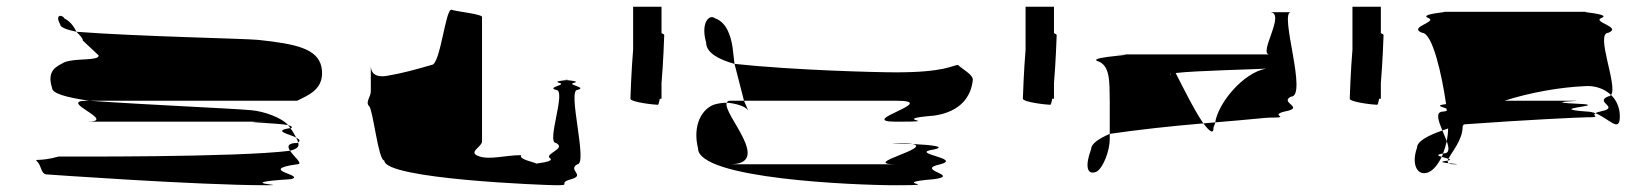

<svg xmlns="http://www.w3.org/2000/svg" viewBox="-20 -730 4826 568"><path d="M91 -251C103 -239 101 -214 119 -214C119 -214 564 -182 768 -182C848 -182 654 -188 841 -200C887 -212 738 -227 859 -244C879 -244 850 -266 838 -284C680 -264 169 -267 154 -267C93 -250 79 -263 91 -251ZM134 -470C134 -454 174 -442 244 -432H859C893 -449 943 -467 931 -532C919 -586 857 -600 744 -612C706 -616 388 -622 206 -636C216 -626 225 -617 225 -610L272 -566C272 -549 205 -559 171 -546C149 -534 117 -523 134 -470ZM158 -658C158 -649 178 -642 206 -636C199 -652 186 -668 171 -675C165 -687 141 -689 158 -658ZM237 -370H768C658 -370 803 -366 832 -360C815 -381 761 -401 723 -404C654 -410 430 -419 244 -432H237C146 -432 333 -370 237 -370ZM832 -360C834 -357 837 -354 839 -351H841C847 -354 842 -357 832 -360ZM838 -284C854 -288 863 -294 863 -301C863 -303 863 -306 862 -309C861 -308 860 -308 859 -307C830 -307 830 -296 838 -284ZM839 -351C783 -343 838 -333 856 -323C852 -331 846 -342 839 -351ZM856 -323C859 -318 861 -313 862 -309C870 -314 865 -318 856 -323Z M1072 -416C1084 -404 1099 -255 1117 -255C1117 -200 1595 -182 1626 -182C1674 -182 1627 -188 1670 -200C1713 -212 1658 -227 1688 -244C1720 -244 1658 -464 1688 -464C1720 -472 1654 -479 1678 -485C1696 -489 1668 -492 1656 -493C1645 -492 1617 -489 1634 -485C1660 -479 1595 -472 1625 -464C1657 -464 1595 -307 1625 -307C1657 -290 1589 -275 1607 -262C1619 -254 1589 -249 1566 -246C1564 -250 1513 -258 1522 -271C1474 -271 1429 -256 1396 -268C1363 -280 1406 -295 1406 -312V-680C1406 -688 1337 -695 1316 -701C1298 -707 1283 -538 1257 -538C1209 -524 1168 -513 1132 -507C1106 -501 1077 -503 1077 -536V-460C1077 -443 1060 -428 1072 -416ZM1656 -493C1661 -494 1663 -494 1656 -494C1649 -494 1651 -494 1656 -493Z M1845 -438C1845 -428 1915 -420 1926 -420C1928 -420 1930 -427 1932 -438H1937V-484C1942 -542 1945 -620 1945 -626C1945 -628 1942 -630 1937 -632V-710H1853V-583C1848 -525 1845 -444 1845 -438Z M2045 -291C2045 -201 2507 -182 2631 -182C2785 -182 2597 -188 2744 -200C2824 -212 2683 -227 2762 -244C2829 -262 2663 -276 2744 -288C2778 -296 2741 -301 2679 -304C2741 -292 2521 -244 2631 -244H2139C2269 -244 2116 -394 2130 -426C2120 -426 2108 -425 2094 -421C2057 -409 2028 -360 2045 -291ZM2069 -604C2069 -574 2106 -554 2153 -541L2147 -591C2142 -623 2130 -664 2095 -676C2079 -689 2052 -664 2069 -604ZM2130 -426C2153 -425 2185 -416 2193 -404L2181 -432H2139C2134 -432 2132 -430 2130 -426ZM2153 -541 2181 -432H2631C2767 -432 2507 -370 2631 -370C2785 -370 2597 -376 2744 -388C2824 -400 2853 -446 2858 -494C2858 -510 2827 -525 2814 -538C2798 -537 2775 -516 2631 -516C2574 -516 2331 -522 2153 -541ZM2679 -304C2671 -306 2655 -307 2631 -307C2603 -307 2633 -306 2679 -304Z M3006 -438C3006 -428 3076 -420 3087 -420C3089 -420 3091 -427 3093 -438H3098V-484C3103 -542 3106 -620 3106 -626C3106 -628 3103 -630 3098 -632V-710H3014V-583C3009 -525 3006 -444 3006 -438Z M3208 -289C3190 -241 3194 -210 3224 -222C3245 -235 3263 -286 3263 -318V-334C3231 -320 3208 -305 3208 -289ZM3225 -550C3265 -538 3262 -490 3263 -430V-334C3345 -346 3444 -357 3540 -365C3514 -402 3479 -473 3458 -514C3515 -521 3698 -525 3726 -527C3659 -516 3584 -426 3575 -368C3685 -377 3724 -382 3736 -382C3805 -382 3732 -388 3780 -400C3844 -412 3763 -426 3799 -444C3850 -444 3763 -694 3799 -694H3736C3787 -694 3700 -569 3736 -569H3281C3377 -569 3201 -563 3225 -550ZM3443 -509C3441 -510 3441 -511 3443 -512ZM3540 -365C3558 -341 3570 -332 3570 -352C3570 -357 3575 -362 3575 -368C3566 -367 3549 -366 3540 -365Z M3973 -438C3973 -428 4043 -420 4054 -420C4056 -420 4058 -427 4060 -438H4065V-484C4070 -542 4073 -620 4073 -626C4073 -628 4070 -630 4065 -632V-710H3981V-583C3976 -525 3973 -444 3973 -438Z M4172 -293C4154 -242 4174 -208 4205 -220C4220 -226 4234 -243 4245 -266C4234 -269 4227 -272 4249 -276C4253 -287 4257 -299 4260 -312C4256 -322 4252 -333 4247 -344C4204 -329 4172 -312 4172 -293ZM4187 -633C4218 -633 4246 -507 4258 -422C4223 -418 4247 -414 4259 -409C4259 -407 4260 -404 4260 -402C4258 -401 4254 -401 4250 -400C4225 -400 4235 -373 4247 -344C4253 -346 4258 -348 4264 -350C4264 -337 4262 -324 4260 -312C4267 -292 4269 -276 4250 -276H4249C4248 -272 4247 -269 4245 -266C4251 -264 4260 -262 4265 -260C4274 -280 4307 -315 4307 -356C4307 -358 4310 -360 4310 -362C4487 -375 4655 -383 4674 -383C4722 -383 4686 -387 4700 -395C4692 -398 4682 -400 4674 -400C4551 -409 4724 -416 4666 -422C4506 -429 4704 -432 4625 -432H4431C4504 -456 4596 -472 4666 -475C4697 -478 4726 -468 4746 -449C4767 -475 4698 -633 4738 -633C4780 -650 4688 -665 4718 -677C4749 -689 4644 -695 4674 -695H4250C4275 -695 4175 -689 4205 -677C4235 -665 4144 -650 4187 -633ZM4258 -254C4236 -251 4250 -249 4266 -247C4263 -249 4262 -252 4263 -255C4262 -255 4260 -254 4258 -254ZM4263 -255C4273 -257 4271 -258 4265 -260C4264 -258 4263 -257 4263 -255ZM4266 -247C4269 -245 4273 -244 4281 -244C4304 -244 4284 -245 4266 -247ZM4700 -395C4741 -379 4772 -335 4772 -386C4772 -410 4763 -433 4746 -449C4744 -447 4741 -445 4738 -445C4695 -428 4773 -413 4718 -401C4708 -399 4703 -397 4700 -395Z"/></svg>

Font: bitstorm
Style: maxext
Weight: 400
Version: Version 0.2